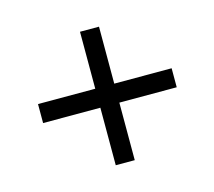

<svg xmlns="http://www.w3.org/2000/svg" viewBox="-76 -682 735 658"><g transform="rotate(-15 291.5 -353.0)"><path d="M55.2 -387.7H258.3V-589.8H325.7V-387.7H529.3V-320.3H325.7V-116.2H258.3V-320.3H55.2Z"/></g></svg>

Font: AnjaliOldLipi
Style: Regular
Weight: 400
Italic angle: -12°
Designer: Kevin & Siji
Foundry: Kevin & Siji
Version: Version 0.730 2004